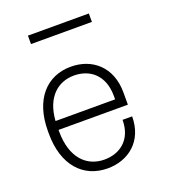

<svg xmlns="http://www.w3.org/2000/svg" viewBox="-136 -834 829 942"><g transform="rotate(-20 278.0 -363.0)"><path d="M119 -692H437V-736H119ZM464 -189H414C414 -84 344 -36 265 -36C173 -36 102 -103 102 -242V-250H464V-314C464 -447 376 -521 264 -521C138 -521 51 -428 51 -263V-248C51 -83 139 10 265 10C375 10 464 -61 464 -189ZM264 -475C346 -475 414 -423 414 -314V-296H103C111 -416 178 -475 264 -475Z"/></g></svg>

Font: Chivo Light
Style: Regular
Weight: 300
Designer: Hector Gatti
Foundry: Omnibus-Type
Version: Version 1.003;PS 001.003;hotconv 1.0.70;makeotf.lib2.5.58329